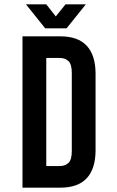

<svg xmlns="http://www.w3.org/2000/svg" viewBox="-20 -868 542 888"><path d="M84 -700H258Q341 -700 381.5 -656Q422 -612 422 -527V-173Q422 -88 381.5 -44Q341 0 258 0H84ZM194 -600V-100H256Q282 -100 297 -115Q312 -130 312 -168V-532Q312 -570 297 -585Q282 -600 256 -600ZM194 -848 238 -792 283 -848H377L288 -737H189L100 -848Z"/></svg>

Font: Bebas Neue Bold
Style: Regular
Weight: 700
Designer: Ryoichi Tsunekawa & LGV (GE)
Foundry: Free Software Foundation, Inc.
Version: Version 1.003 August 13, 2016